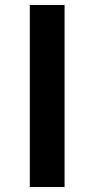

<svg xmlns="http://www.w3.org/2000/svg" viewBox="-20 -753 380 773"><path d="M100 -733H240V0H100Z"/></svg>

Font: Kreadon
Style: Bold
Weight: 700
Designer: Reiya WATANABE
Foundry: StudioGnu
Version: Version 1.003; ttfautohint (v1.8.4.7-5d5b);gftools[0.9.32]